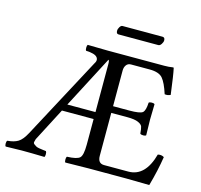

<svg xmlns="http://www.w3.org/2000/svg" viewBox="-113 -918 1091 1043"><g transform="rotate(15 432.5 -396.5)"><path d="M665 -745.1H440.9Q427.7 -745.1 428.2 -763.2Q428.2 -772.9 435.1 -783.9Q441.9 -794.9 450.2 -794.9H674.8Q689 -794.9 689 -777.8Q689 -768.1 681.4 -756.6Q673.8 -745.1 665 -745.1ZM271 -305.2H429.2V-575.2Q429.2 -596.2 423.8 -598.1ZM429.2 -122.1V-266.1H251L153.8 -79.1Q150.9 -69.3 149.4 -62.3Q147.9 -55.2 154.5 -50Q161.1 -44.9 167 -41.5Q172.9 -38.1 184.3 -36.1Q195.8 -34.2 204.3 -33.2Q212.9 -32.2 224.1 -30.8Q228 -25.9 228 -13.9Q228 -2 224.1 2Q149.9 0 96.2 0Q81.1 0 6.8 2Q2 -2 2 -13.9Q2 -25.9 6.8 -30.8Q43.9 -33.7 66.4 -47.4Q88.9 -61 110.8 -102.1L354 -557.1Q370.1 -580.1 356.4 -595.9Q342.8 -611.8 293.9 -613.8Q290 -617.7 290 -629.9Q290 -642.1 293.9 -647L409.2 -645H548.8H725.1Q751 -645 773.9 -648.9Q777.8 -648.9 777.8 -646Q785.6 -611.8 799.8 -501Q783.7 -493.2 767.1 -496.1Q748 -556.2 727.1 -580.6Q706.1 -605 653.8 -605H548.8Q531.7 -605 522.5 -592.5Q513.2 -580.1 513.2 -561V-360.8H604Q665 -360.8 679 -372.8Q692.9 -384.8 694.8 -429.2Q699.7 -434.1 711.9 -434.1Q724.1 -434.1 728 -429.2Q726.1 -369.1 726.1 -342.8Q726.1 -324.7 728 -254.9Q724.1 -250 712.2 -250Q700.2 -250 694.8 -254.9Q692.9 -281.7 689 -293.5Q685.1 -305.2 665 -314.2Q645 -323.2 604 -323.2H513.2V-82Q513.2 -39.1 548.8 -39.1H685.1Q780.3 -39.1 815.9 -169.9Q835 -174.8 851.1 -165Q838.9 -85.9 814 2Q733.9 0 686 0H472.2Q391.1 1 341.8 2Q337.9 -2 337.9 -13.9Q337.9 -25.9 341.8 -30.8Q397.9 -32.7 413.6 -47.4Q429.2 -62 429.2 -122.1Z"/></g></svg>

Font: Linux Libertine
Style: Regular
Weight: 400
Designer: Philipp H. Poll
Foundry: Philipp H. Poll
Version: Version 5.3.0 ; ttfautohint (v0.9)